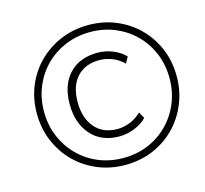

<svg xmlns="http://www.w3.org/2000/svg" viewBox="-104 -831 1023 956"><g transform="rotate(-15 407.5 -352.5)"><path d="M429 8Q353 8 287 -19.5Q221 -47 172 -96Q123 -145 95.5 -211Q68 -277 68 -353Q68 -430 95.5 -495.5Q123 -561 172 -609.5Q221 -658 286.5 -685.5Q352 -713 429 -713Q506 -713 571.5 -685.5Q637 -658 685.5 -609.5Q734 -561 761.5 -495.5Q789 -430 789 -353Q789 -277 761.5 -211Q734 -145 685.5 -96Q637 -47 571.5 -19.5Q506 8 429 8ZM438 -137Q344 -137 291 -197.5Q238 -258 238 -356Q238 -454 291 -511Q344 -568 438 -568Q478 -568 516 -552.5Q554 -537 579 -511L561 -479Q532 -507 499.5 -518.5Q467 -530 437 -530Q363 -530 321 -484Q279 -438 279 -355Q279 -273 321 -224Q363 -175 437 -175Q467 -175 499.5 -187Q532 -199 561 -227L579 -194Q554 -168 515 -152.5Q476 -137 438 -137ZM429 -28Q497 -28 556 -52.5Q615 -77 659 -121.5Q703 -166 727.5 -225Q752 -284 752 -353Q752 -422 727.5 -481Q703 -540 659 -584Q615 -628 556 -652.5Q497 -677 429 -677Q360 -677 301 -652.5Q242 -628 198 -584Q154 -540 129.5 -481Q105 -422 105 -353Q105 -284 129.5 -225Q154 -166 198 -121.5Q242 -77 301 -52.5Q360 -28 429 -28Z"/></g></svg>

Font: Mulish ExtraLight
Style: Italic
Weight: 200
Italic angle: -9°
Designer: Vernon Adams
Foundry: Vernon Adams
Version: Version 3.603